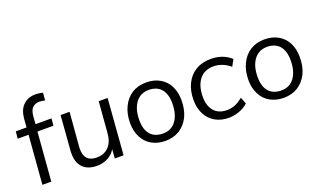

<svg xmlns="http://www.w3.org/2000/svg" viewBox="-77 -1181 2706 1627"><g transform="rotate(-20 1276.5 -367.0)"><path d="M303 -671Q263 -671 240 -649Q216 -628 211 -570L206 -503H350L344 -439H200L165 0H85L120 -439H22L28 -503H125L131 -581Q139 -661 181 -700Q224 -741 291 -741Q324 -741 357 -732L351 -664Q324 -671 303 -671Z M856 -503 817 0H738L744 -82Q719 -39 675 -16Q631 7 577 7Q495 7 451 -37Q407 -81 407 -164Q407 -174 407 -181Q407 -188 408 -193L432 -503H513L488 -198Q487 -193 487 -177Q487 -60 597 -60Q666 -60 706 -102Q747 -145 753 -219L776 -503Z M1194 7Q1125 7 1072 -23Q1019 -53 991 -108Q962 -164 962 -236Q962 -321 993 -383Q1024 -447 1078 -481Q1133 -515 1206 -515Q1277 -515 1329 -485Q1382 -455 1410 -400Q1438 -345 1438 -271Q1438 -187 1408 -124Q1376 -61 1322 -27Q1267 7 1194 7ZM1196 -59Q1272 -59 1314 -117Q1356 -176 1356 -274Q1356 -357 1317 -403Q1277 -448 1206 -448Q1130 -448 1087 -390Q1044 -332 1044 -233Q1044 -148 1083 -104Q1122 -59 1196 -59Z M1766 7Q1697 7 1644 -23Q1591 -53 1563 -108Q1534 -164 1534 -236Q1534 -321 1565 -383Q1597 -448 1654 -481Q1710 -515 1789 -515Q1843 -515 1891 -498Q1937 -480 1971 -449L1939 -390Q1901 -421 1865 -434Q1828 -448 1789 -448Q1707 -448 1662 -391Q1617 -334 1617 -234Q1617 -153 1658 -106Q1698 -60 1773 -60Q1811 -60 1847 -74Q1864 -81 1881.5 -92Q1899 -103 1918 -118L1941 -58Q1907 -27 1862 -11Q1816 7 1766 7Z M2261 7Q2192 7 2139 -23Q2086 -53 2058 -108Q2029 -164 2029 -236Q2029 -321 2060 -383Q2091 -447 2145 -481Q2200 -515 2273 -515Q2344 -515 2396 -485Q2449 -455 2477 -400Q2505 -345 2505 -271Q2505 -187 2475 -124Q2443 -61 2389 -27Q2334 7 2261 7ZM2263 -59Q2339 -59 2381 -117Q2423 -176 2423 -274Q2423 -357 2384 -403Q2344 -448 2273 -448Q2197 -448 2154 -390Q2111 -332 2111 -233Q2111 -148 2150 -104Q2189 -59 2263 -59Z"/></g></svg>

Font: PRinguin Sans
Style: Italic
Weight: 400
Designer: Vernon Adams
Foundry: Vernon Adams
Version: ""